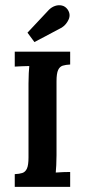

<svg xmlns="http://www.w3.org/2000/svg" viewBox="-20 -727 331 747"><path d="M253 -476Q236.2 -475.2 224.2 -471.6Q212.3 -467.9 206.1 -454.5Q199.9 -441.1 199.9 -410.7V-123.2Q199.9 -103 198.9 -84.2Q198 -65.3 196.9 -55.7Q208.7 -56.8 227 -57.4Q245.3 -57.9 253 -57.9V0H37.4V-49.5Q54.6 -50.2 66.6 -53.9Q78.5 -57.6 84.7 -71Q90.9 -84.3 90.9 -114.8V-402.6Q90.9 -422.8 91.9 -441.7Q92.8 -460.6 93.9 -470.1Q82.1 -469.7 63.8 -469.2Q45.5 -468.6 37.4 -467.9V-525.9H253ZM114 -563.3 86.9 -599.9 170.2 -688.7Q180.8 -699.3 194.2 -703.9Q207.6 -708.5 220.8 -705.5Q234 -702.6 243.1 -690.1Q256 -671.1 247 -651.1Q238 -631.1 220.4 -619.7Z"/></svg>

Font: Parastoo
Style: Regular
Weight: 400
Foundry: Saber Rastikerdar (saber.rastikerdar@gmail.com)
Version: Version 3.000